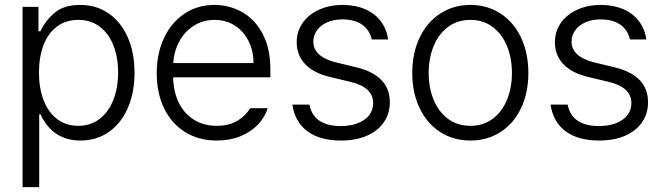

<svg xmlns="http://www.w3.org/2000/svg" viewBox="-20 -558 2688 777"><path d="M71.3 -530.3H135.7V-431.6H143.6Q165 -476.6 202.4 -507.3Q239.7 -538.1 304.7 -538.1Q369.6 -538.1 419.4 -503.9Q469.2 -469.7 496.8 -407.5Q524.4 -345.2 524.4 -263.7Q524.4 -182.1 496.8 -119.9Q469.2 -57.6 419.7 -23.4Q370.1 10.7 305.7 10.7Q193.4 10.7 143.6 -95.7H138.7V199.2H71.3ZM296.9 -48.8Q347.2 -48.8 383.5 -77.1Q419.9 -105.5 439 -154.5Q458 -203.6 458 -264.6Q458 -325.7 439.2 -373.8Q420.4 -421.9 384 -449.7Q347.7 -477.5 296.9 -477.5Q246.6 -477.5 210.7 -450.7Q174.8 -423.8 156.2 -375.7Q137.7 -327.6 137.7 -264.6Q137.7 -201.2 156.5 -152.3Q175.3 -103.5 211.2 -76.2Q247.1 -48.8 296.9 -48.8Z M614.3 -261.7Q614.3 -341.3 643.8 -404.3Q673.3 -467.3 726.6 -502.7Q779.8 -538.1 847.7 -538.1Q907.7 -538.1 959.5 -509.3Q1011.2 -480.5 1042.7 -421.4Q1074.2 -362.3 1074.2 -276.4V-245.1H680.7Q682.1 -185.5 704.1 -141.4Q726.1 -97.2 765.6 -73Q805.2 -48.8 857.4 -48.8Q907.7 -48.8 941.7 -69.8Q975.6 -90.8 992.2 -120.1H1063.5Q1051.8 -83 1023.2 -53.2Q994.6 -23.4 952.1 -6.3Q909.7 10.7 857.4 10.7Q783.7 10.7 728.8 -23.7Q673.8 -58.1 644 -119.9Q614.3 -181.6 614.3 -261.7ZM1005.9 -302.7Q1005.9 -352.1 985.8 -392.1Q965.8 -432.1 929.9 -454.8Q894 -477.5 848.6 -477.5Q801.8 -477.5 764.6 -454.1Q727.5 -430.7 705.8 -390.6Q684.1 -350.6 681.2 -302.7Z M1365.2 -479.5Q1331.1 -479.5 1304.4 -467.8Q1277.8 -456.1 1262.9 -435.5Q1248 -415 1248 -389.6Q1248 -327.6 1342.8 -304.7L1423.8 -285.2Q1557.6 -252 1557.6 -144.5Q1557.6 -99.1 1533.9 -64Q1510.3 -28.8 1465.6 -9Q1420.9 10.7 1359.4 10.7Q1274.4 10.7 1223.9 -26.9Q1173.3 -64.5 1163.1 -134.8H1232.4Q1240.2 -91.8 1272.2 -69.8Q1304.2 -47.9 1358.4 -47.9Q1397.9 -47.9 1427.7 -59.3Q1457.5 -70.8 1473.9 -91.8Q1490.2 -112.8 1490.2 -140.6Q1490.2 -205.1 1398.4 -226.6L1317.4 -246.1Q1251 -261.2 1215.8 -297.6Q1180.7 -334 1180.7 -386.7Q1180.7 -430.2 1204.3 -464.6Q1228 -499 1270.8 -518.6Q1313.5 -538.1 1368.2 -538.1Q1419.4 -537.6 1458.7 -520.3Q1498 -502.9 1521.5 -471.4Q1544.9 -439.9 1550.8 -398.4H1484.4Q1475.6 -437 1445.3 -458.3Q1415 -479.5 1365.2 -479.5Z M1648.4 -262.7Q1648.4 -343.3 1678.2 -405.8Q1708 -468.3 1761.7 -503.2Q1815.4 -538.1 1883.8 -538.1Q1952.1 -538.1 2005.6 -503.2Q2059.1 -468.3 2088.6 -405.8Q2118.2 -343.3 2118.2 -262.7Q2118.2 -182.6 2088.6 -120.4Q2059.1 -58.1 2005.6 -23.7Q1952.1 10.7 1883.8 10.7Q1814.9 10.7 1761.5 -23.7Q1708 -58.1 1678.2 -120.4Q1648.4 -182.6 1648.4 -262.7ZM2051.8 -262.7Q2051.8 -321.8 2032 -370.8Q2012.2 -419.9 1974.1 -448.7Q1936 -477.5 1883.8 -477.5Q1831.1 -477.5 1792.7 -448.7Q1754.4 -419.9 1734.6 -370.8Q1714.8 -321.8 1714.8 -262.7Q1714.8 -203.6 1734.6 -154.8Q1754.4 -106 1792.7 -77.4Q1831.1 -48.8 1883.8 -48.8Q1936 -48.8 1974.1 -77.4Q2012.2 -106 2032 -154.8Q2051.8 -203.6 2051.8 -262.7Z M2410.2 -479.5Q2376 -479.5 2349.4 -467.8Q2322.8 -456.1 2307.9 -435.5Q2293 -415 2293 -389.6Q2293 -327.6 2387.7 -304.7L2468.8 -285.2Q2602.5 -252 2602.5 -144.5Q2602.5 -99.1 2578.9 -64Q2555.2 -28.8 2510.5 -9Q2465.8 10.7 2404.3 10.7Q2319.3 10.7 2268.8 -26.9Q2218.3 -64.5 2208 -134.8H2277.3Q2285.2 -91.8 2317.1 -69.8Q2349.1 -47.9 2403.3 -47.9Q2442.9 -47.9 2472.7 -59.3Q2502.4 -70.8 2518.8 -91.8Q2535.2 -112.8 2535.2 -140.6Q2535.2 -205.1 2443.4 -226.6L2362.3 -246.1Q2295.9 -261.2 2260.7 -297.6Q2225.6 -334 2225.6 -386.7Q2225.6 -430.2 2249.3 -464.6Q2272.9 -499 2315.7 -518.6Q2358.4 -538.1 2413.1 -538.1Q2464.4 -537.6 2503.7 -520.3Q2543 -502.9 2566.4 -471.4Q2589.8 -439.9 2595.7 -398.4H2529.3Q2520.5 -437 2490.2 -458.3Q2460 -479.5 2410.2 -479.5Z"/></svg>

Font: Pretendard Light
Style: Regular
Weight: 300
Designer: Base glyphs from Inter by Rasmus Andersson; Hangeul glyphs from Noto Sans CJK(Source Han Sans) by Jang Soo-young and Kan
Foundry: Kil Hyung-jin
Version: Version 1.309